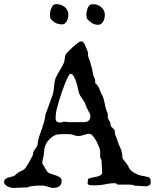

<svg xmlns="http://www.w3.org/2000/svg" viewBox="-36 -902 752 932"><path d="M-16.1 -18.6Q-16.1 -27.8 -10 -32.7Q-3.9 -37.6 4.4 -40.3Q12.7 -43 21.2 -44.7Q29.8 -46.4 35.2 -49.8Q36.6 -50.8 39.1 -53Q41.5 -55.2 44.4 -57.9Q47.4 -60.5 50.3 -62.7Q53.2 -64.9 54.7 -65.9L78.1 -77.6Q82.5 -79.6 89.1 -88.9Q95.7 -98.1 102.3 -109.6Q108.9 -121.1 114.7 -132.1Q120.6 -143.1 123 -148.4Q124 -149.4 124.5 -153.8Q125 -158.2 125 -160.6Q125.5 -162.6 127 -165.8Q128.4 -168.9 128.4 -169.9Q129.4 -170.9 131.8 -174.6Q134.3 -178.2 137.2 -182.1Q140.1 -186 142.3 -189.7Q144.5 -193.4 145 -194.3Q145.5 -194.8 146 -198Q146.5 -201.2 147 -204.8Q147.5 -208.5 147.9 -211.9Q148.4 -215.3 148.4 -216.3Q151.4 -231.9 157 -247.8Q162.6 -263.7 168.2 -279.3Q173.8 -294.9 178.2 -311Q182.6 -327.1 184.1 -343.8L217.8 -436.5Q224.6 -456.1 225.8 -477.8Q227.1 -499.5 232.9 -520.5Q241.2 -539.6 252.9 -557.9Q264.6 -576.2 274.4 -597.2Q277.8 -607.9 278.6 -619.9Q279.3 -631.8 286.1 -642.1Q288.6 -645.5 298.3 -655.3Q308.1 -665 319.3 -675.3Q330.6 -685.5 341.3 -693.4Q352.1 -701.2 356.9 -701.2Q366.2 -701.2 369.6 -694.3Q372.1 -692.4 374.8 -688Q377.4 -683.6 377.4 -682.6Q379.9 -673.8 384.3 -665Q388.7 -656.2 391.6 -646L391.1 -635.3Q391.1 -628.4 394.3 -620.8Q397.5 -613.3 399.4 -608.4Q404.8 -591.3 408.9 -575.2Q413.1 -559.1 415.5 -543Q417.5 -533.2 421.9 -525.1Q426.3 -517.1 426.3 -506.8L425.8 -499Q434.6 -491.2 439 -484.9Q443.4 -478.5 446 -471.9Q448.7 -465.3 451.4 -457.8Q454.1 -450.2 460 -439.5Q464.8 -429.7 467.3 -421.1Q469.7 -412.6 471.4 -403.8Q473.1 -395 475.1 -385.3Q477.1 -375.5 481.4 -364.3Q481.9 -361.8 484.6 -356Q487.3 -350.1 487.3 -348.1V-329.6Q487.3 -328.6 489.3 -325.2Q491.2 -321.8 493.7 -317.6Q496.1 -313.5 498 -309.6Q500 -305.7 500 -304.2Q500 -303.7 500.2 -301.5Q500.5 -299.3 500.7 -296.6Q501 -293.9 501.5 -291.5Q502 -289.1 502.4 -289.1L516.1 -275.4Q519.5 -272.5 520.5 -268.6Q521.5 -264.6 522 -260Q522.5 -255.4 522.9 -250.7Q523.4 -246.1 525.9 -241.7Q531.7 -228 536.1 -213.6Q540.5 -199.2 547.9 -185.1Q552.2 -174.8 555.2 -163.3Q558.1 -151.9 558.1 -141.1V-135.3Q564.5 -124 572.3 -115.2Q580.1 -106.4 585 -98.1Q589.4 -87.4 594.2 -81.1Q599.1 -74.7 603.8 -70.8Q608.4 -66.9 612.8 -64.7Q617.2 -62.5 621.6 -60.1Q632.3 -53.7 643.8 -50.8Q655.3 -47.9 672.9 -44.9L686.5 -41.5Q692.9 -37.6 694.3 -30Q695.8 -22.5 695.8 -17.1Q695.8 -6.8 687.7 -2.2Q679.7 2.4 671.4 2.4L629.9 0H619.6Q617.2 -2 613 -3.2Q608.9 -4.4 604.5 -4.9Q600.1 -5.4 596.4 -5.4Q592.8 -5.4 591.8 -5.9H533.7Q529.8 -11.2 526.6 -12Q523.4 -12.7 517.6 -12.7Q497.6 -12.7 475.8 -7.6Q454.1 -2.4 429.7 -2.4H418.9Q411.1 -2.4 404.1 -2.9Q397 -3.4 391.6 -6.8Q389.2 -8.3 389.2 -15.1L390.1 -22.9Q391.1 -25.4 391.1 -27.3Q391.1 -29.3 391.1 -30.3Q391.1 -33.7 394 -34.7Q402.8 -38.6 414.1 -40.5Q425.3 -42.5 435.5 -44.9Q445.8 -47.4 452.9 -51.8Q460 -56.2 460 -64.9V-65.9Q459.5 -77.1 458.3 -91.6Q457 -106 457 -120.1Q457 -125 453.9 -130.4Q450.7 -135.7 450.2 -140.1V-169.9Q449.2 -176.3 444.1 -190.2Q439 -204.1 431.4 -217.8Q423.8 -231.4 415 -241.9Q406.2 -252.4 397.5 -252.4Q384.8 -252.4 371.3 -247.1Q357.9 -241.7 344.2 -241.7Q332.5 -241.7 322 -246.3Q311.5 -251 297.4 -251H266.1Q255.9 -251 245.4 -249.8Q234.9 -248.5 226.1 -243.2Q210.9 -234.4 198.2 -219.5Q185.5 -204.6 179.7 -182.6L176.3 -148.4Q176.3 -147.5 175.3 -143.6Q174.3 -139.6 173.3 -135.3Q172.4 -130.9 171.4 -127.2Q170.4 -123.5 170.4 -122.6Q170.4 -121.6 169.9 -119.6Q169.4 -117.7 169.4 -115.7Q169.4 -106.9 172.4 -103Q175.3 -99.1 179.7 -91.3Q182.1 -86.9 186.3 -79.6Q190.4 -72.3 194.8 -66.9Q201.7 -61 213.1 -57.6Q224.6 -54.2 235.8 -50.3Q247.1 -46.4 255.1 -40.5Q263.2 -34.7 263.2 -24.4V-21Q260.7 -2 249 4.2Q237.3 10.3 218.8 10.3L176.3 -1H158.7Q149.9 -1 140.6 -0.5Q131.3 0 122.8 1Q114.3 2 107.7 3.7Q101.1 5.4 97.7 7.8Q85.4 7.8 73.5 8.3Q61.5 8.8 52 9.3Q42.5 9.8 36.4 10Q30.3 10.3 29.3 10.3Q22.9 10.3 15.1 8.3Q7.3 6.3 0.2 2.4Q-6.8 -1.5 -11.5 -6.6Q-16.1 -11.7 -16.1 -18.6ZM235.4 -349.6Q234.9 -344.2 234.4 -339.1Q233.9 -334 233.9 -329.6Q233.9 -315.9 240.2 -311.3Q246.6 -306.6 259.8 -306.6Q261.2 -306.6 262.2 -307.6Q262.7 -308.1 263.2 -309.1Q264.2 -309.1 269.8 -310.1Q275.4 -311 277.8 -311.5Q282.2 -311 286.4 -310.1Q290.5 -309.1 293 -309.1H369.6Q402.8 -309.1 402.8 -339.4Q402.8 -343.8 399.7 -350.6Q396.5 -357.4 392.1 -365.5Q387.7 -373.5 383.5 -382.3Q379.4 -391.1 377.4 -399.4Q377.4 -402.8 375 -405.3L352.1 -439.5Q352.1 -441.9 350.3 -444.3Q348.6 -446.8 347.7 -449.2L345.2 -459.5Q342.8 -469.7 339.4 -484.4Q335.9 -499 331.1 -512.2Q326.2 -525.4 320.1 -534.7Q314 -543.9 306.6 -543.9Q302.2 -543.9 295.4 -531.2Q288.6 -518.6 280.5 -499Q272.5 -479.5 264.4 -455.8Q256.3 -432.1 250 -410.6Q243.7 -389.2 239.5 -372.3Q235.4 -355.5 235.4 -349.6ZM206.5 -834.5Q206.5 -839.8 207.8 -844.5Q209 -849.1 210 -854.5Q213.9 -865.7 219.5 -873.8Q225.1 -881.8 239.3 -881.8Q250.5 -881.8 260.7 -877.9Q271 -874 278.8 -867.4Q286.6 -860.8 291.3 -851.3Q295.9 -841.8 295.9 -831.1Q295.9 -824.2 294.2 -815.9Q292.5 -807.6 288.8 -800.5Q285.2 -793.5 279.5 -788.6Q273.9 -783.7 266.1 -783.7Q246.6 -783.7 232.9 -791.3Q219.2 -798.8 208 -814ZM382.8 -832Q382.8 -836.4 384 -841.6Q385.3 -846.7 386.2 -851.1Q388.2 -863.3 395.3 -872.6Q402.3 -881.8 416.5 -881.8Q428.2 -881.8 438.5 -877.7Q448.7 -873.5 456.3 -866.5Q463.9 -859.4 468.5 -849.9Q473.1 -840.3 473.1 -830.1Q473.1 -822.8 471.2 -814.2Q469.2 -805.7 465.3 -798.6Q461.4 -791.5 455.6 -786.6Q449.7 -781.7 441.9 -781.7Q422.9 -781.7 409.2 -790.8Q395.5 -799.8 385.3 -812.5Z"/></svg>

Font: IM FELL English SC
Style: Regular
Weight: 400
Designer: Igino Marini
Foundry: Igino Marini
Version: 3.00